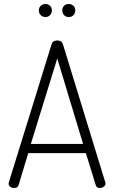

<svg xmlns="http://www.w3.org/2000/svg" viewBox="-20 -939 570 959"><path d="M23 -22Q23 -26 24 -28L238 -719Q244 -737 266 -737Q288 -737 294 -719L506 -28Q506 -27 506.5 -25.5Q507 -24 507 -22Q507 -13 498 -6.5Q489 0 478 0Q462 0 458 -15L409 -174H121L73 -15Q68 0 51 0Q40 0 31.5 -6Q23 -12 23 -22ZM134 -220H395L266 -647ZM183.5 -863.5Q174 -873 174 -887Q174 -901 183.5 -910Q193 -919 207 -919Q221 -919 230 -910Q239 -901 239 -887Q239 -873 230 -863.5Q221 -854 207 -854Q193 -854 183.5 -863.5ZM324 -919Q338 -919 347 -910Q356 -901 356 -887Q356 -873 347 -863.5Q338 -854 324 -854Q309 -854 300 -863.5Q291 -873 291 -887Q291 -901 300 -910Q309 -919 324 -919Z"/></svg>

Font: Terminal Dosis
Style: Light
Weight: 300
Designer: EdgarTolentino, PabloImpallari, IginoMarini
Foundry: EdgarTolentino, PabloImpallari, IginoMarini
Version: Version 1.006